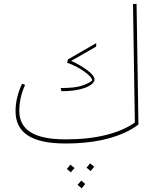

<svg xmlns="http://www.w3.org/2000/svg" viewBox="-20 -754 835 1025"><path d="M719 -89Q656 -41 557 -14.5Q458 12 329 12Q194 12 128.5 -31Q63 -74 63 -160Q63 -234 98 -307L114 -301Q83 -233 83 -162Q83 -86 143.5 -48Q204 -10 331 -10Q454 -10 548 -34Q642 -58 700 -100L690 -732L709 -734ZM304 -284Q375 -284 412 -295Q449 -306 472 -324Q472 -342 430 -372Q388 -402 338 -419L343 -437L494 -524L493 -505L360 -429Q409 -407 447 -378.5Q485 -350 485 -328Q479 -301 430.5 -284Q382 -267 308 -267ZM442 141 461 118 483 136 464 159ZM337 148 356 125 378 143 358 166ZM394 233 414 210 435 228 416 251Z"/></svg>

Font: FiraGO Thin
Style: Italic
Weight: 100
Italic angle: -8°
Designer: bBox Type GmbH
Foundry: bBox Type GmbH
Version: Version 1.001